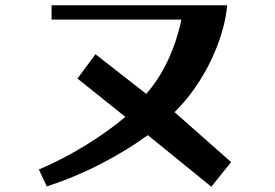

<svg xmlns="http://www.w3.org/2000/svg" viewBox="-20 -662 1040 726"><path d="M341 -457 533 -307Q582 -363 615.5 -435Q649 -507 666 -588H175V-642H839Q835 -594 819 -540Q803 -486 777 -432Q751 -378 716 -328Q681 -278 640 -238L854 -49L779 44L539 -151Q461 -94 362.5 -43Q264 8 157 43L127 -21Q218 -60 303.5 -112.5Q389 -165 454 -220L273 -365Z"/></svg>

Font: Cafe24 ClassicType
Style: Regular
Weight: 400
Designer: Cafe24 thkim, hmlim, mnelim & 4IR
Foundry: Cafe24
Version: Version 1.000